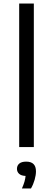

<svg xmlns="http://www.w3.org/2000/svg" viewBox="-20 -828 299 1081"><path d="M88 0V-808H170.5V0ZM103.5 233Q113 211.5 117.8 194.8Q122.5 178 124 162.5Q99.5 161.5 87.5 150.5Q75.5 139.5 75.5 122.5Q75.5 104 88.5 93Q101.5 82 127.5 82Q182.5 82 182.5 136.5Q182.5 157.5 175.2 183.5Q168 209.5 154.5 233Z"/></svg>

Font: Encode Sans Expanded
Style: Regular
Weight: 400
Width: 7
Designer: Multiple Designers
Foundry: Impallari Type
Version: Version 3.000; ttfautohint (v1.8.3) -l 8 -r 50 -G 200 -x 14 